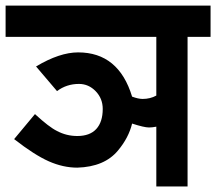

<svg xmlns="http://www.w3.org/2000/svg" viewBox="-30 -653 780 693"><path d="M249 -162.1Q294.4 -162.1 317.6 -187.5Q340.8 -212.9 340.8 -259.8Q340.8 -297.4 315.4 -323.7Q290 -350.1 254.9 -350.1Q210.4 -350.1 175.8 -324.2L100.1 -413.1Q185.1 -463.9 252 -463.9Q398.4 -463.9 446.8 -304.2Q469.2 -295.9 484.9 -295.9Q512.2 -295.9 534.2 -308.1V-520H-9.8V-632.8H730V-520H647V20H534.2V-195.8Q519.5 -192.9 507.8 -192.9Q490.2 -192.9 446.8 -207Q434.6 -156.2 396 -109.9Q347.2 -50.8 249 -47.9Q197.8 -47.9 146 -70.8Q94.2 -93.8 21 -150.9L96.2 -241.2Q147 -194.3 175.8 -180.2Q210 -162.1 249 -162.1Z"/></svg>

Font: Miedinger*
Style: Bold
Weight: 700
Version: Version 001.000